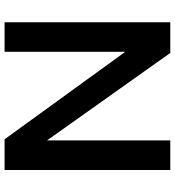

<svg xmlns="http://www.w3.org/2000/svg" viewBox="16 -754 738 809"><g transform="rotate(-90 384.5 -349.0)"><path d="M73.2 0V-698.2H202.6L571.3 -189.5V-698.2H695.8V0H566.4L197.8 -519.5V0Z"/></g></svg>

Font: Voltera
Style: Bold
Weight: 700
Designer: Bernd Montag
Version: Version 1.301